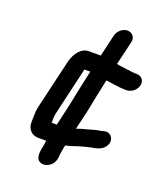

<svg xmlns="http://www.w3.org/2000/svg" viewBox="-137 -700 779 922"><g transform="rotate(20 252.0 -239.5)"><path d="M301 -566 275 -454H214C176 -454 149 -418 137 -375L78 -123C75 -111 74 -101 73 -93C73 -73 71 -47 72 -29C76 -3 94 20 128 20H169C167 27 166 34 166 40C158 75 152 109 171 124C191 139 219 130 236 112C256 90 250 67 257 36C258 28 260 19 262 10C287 6 308 -4 330 -10L348 -15C361 -18 366 -20 380 -23C408 -27 433 -33 448 -52C469 -77 460 -103 444 -114C425 -127 408 -114 385 -112C367 -109 359 -105 343 -101L325 -96C310 -93 298 -88 283 -83L305 -176C315 -225 329 -298 340 -346L341 -351C346 -350 351 -350 357 -349C384 -346 409 -340 440 -340H447C472 -340 497 -359 503 -384C509 -409 493 -430 468 -430H461C458 -430 454 -430 448 -431C442 -431 437 -432 432 -433C418 -434 401 -437 385 -439C376 -439 370 -441 362 -443L391 -566C397 -590 379 -611 355 -611C331 -611 307 -590 301 -566ZM168 -123 224 -364H254L250 -346C239 -298 224 -224 214 -175L190 -70H163L164 -72C164 -90 163 -103 168 -123Z"/></g></svg>

Font: Electronic
Style: BlkIt
Weight: 900
Version: Version 1.011